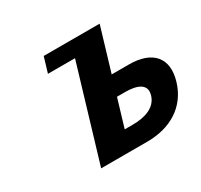

<svg xmlns="http://www.w3.org/2000/svg" viewBox="-174 -1085 1370 1310"><g transform="rotate(-30 511.0 -430.0)"><path d="M268.7 0 490 -740H276.8L312.7 -860H753.4L742.9 -825L717.5 -740L651.4 -519H788.1C966.7 -519 1059.3 -424 1008.5 -254C957.3 -83 811.5 0 632.9 0ZM606.5 -369 541 -150H605.1C694.7 -150 786.9 -175 812.3 -260C837.4 -344 760.2 -369 670.6 -369Z"/></g></svg>

Font: Hussar
Style: BdSuprExtOblThree
Weight: 700
Foundry: Cannot Into Space Fonts
Version: Version 2.00